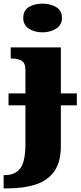

<svg xmlns="http://www.w3.org/2000/svg" viewBox="-46 -797 444 1057"><path d="M188 -619Q143 -619 112.5 -639.5Q82 -660 82 -698Q82 -739 112.5 -758Q143 -777 188 -777Q231 -777 263 -758Q295 -739 295 -698Q295 -660 263 -639.5Q231 -619 188 -619ZM1 -217V-283H94V-410Q94 -452 71.5 -463.5Q49 -475 17 -475H13V-536H289V-283H377V-217H289V8Q289 97 251.5 148Q214 199 148 219.5Q82 240 -3 240H-26V167H-19Q37 167 65.5 130Q94 93 94 -7V-217Z"/></svg>

Font: Noto Serif Black
Style: Regular
Weight: 900
Designer: Monotype Design Team
Foundry: Monotype Imaging Inc.
Version: Version 2.014; ttfautohint (v1.8.4.7-5d5b)